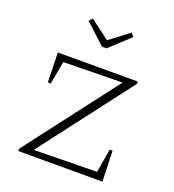

<svg xmlns="http://www.w3.org/2000/svg" viewBox="-133 -835 847 937"><g transform="rotate(20 290.0 -366.0)"><path d="M68 0V-12L432 -488L126 -483L104 -364H89L85 -518H500V-506L137 -31L464 -36L485 -159H500L505 0ZM278 -618 173 -715 189 -732 290 -656 390 -732 406 -715 301 -618Z"/></g></svg>

Font: Piazzolla SC ExtraLight
Style: Regular
Weight: 200
Designer: Juan Pablo del Peral
Foundry: Huerta Tipografica
Version: Version 1.330